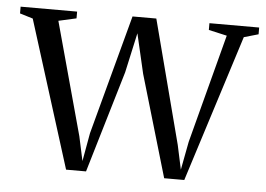

<svg xmlns="http://www.w3.org/2000/svg" viewBox="-53 -567 862 623"><g transform="rotate(5 378.5 -255.0)"><path d="M-10 -490.5V-512.5H174V-490.5L116 -477.5L216.5 -110L233.5 -31L250 -123L354.5 -512.5H432L537 -110L554 -31L571.5 -123L664.5 -477L605 -490.5V-512.5H767V-490.5L720 -477L568 1.5H502.5L405 -330L375 -459.5L346.5 -330L248 1.5H183L32.5 -477.5Z"/></g></svg>

Font: Merriweather 120pt Light
Style: Regular
Weight: 300
Version: Version 2.100